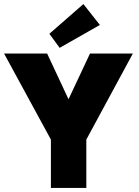

<svg xmlns="http://www.w3.org/2000/svg" viewBox="-44 -923 682 943"><path d="M206 -237.5 -24 -660H187.5L292.5 -435.5L398 -660H608.5L380 -237.5V0H206ZM249 -688 198.5 -757 365.5 -903 446.5 -800.5Z"/></svg>

Font: League Spartan Thin ExtraBold
Style: Regular
Weight: 800
Version: Version 2.002